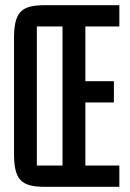

<svg xmlns="http://www.w3.org/2000/svg" viewBox="-20 -720 501 740"><path d="M440 0V-82H309V-325H419V-407H309V-618H440V-700H152C59 -700 34 -671 34 -570V-130C34 -29 59 0 152 0ZM122 -618H221V-82H122Z"/></svg>

Font: Queering
Style: Regular
Weight: 400
Designer: Adam Naccarato
Foundry: adamnac
Version: Version 2.000;hotconv 1.0.109;makeotfexe 2.5.65596